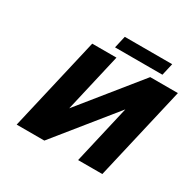

<svg xmlns="http://www.w3.org/2000/svg" viewBox="-144 -806 973 961"><g transform="rotate(30 342.5 -325.5)"><path d="M190 -540H330L252 -202L525 -540H685L560 0H420L498 -338L225 0H65ZM588 -651 572 -581H298L314 -651Z"/></g></svg>

Font: Miedinger
Style: Bold-Italic
Weight: 700
Italic angle: -13°
Version: Version 001.000